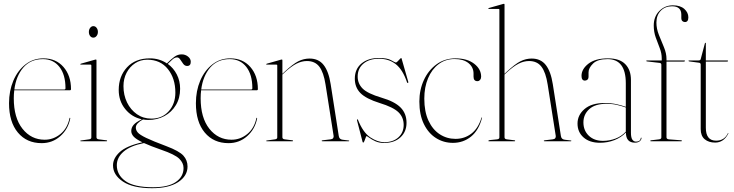

<svg xmlns="http://www.w3.org/2000/svg" viewBox="-20 -743 3863 1010"><path d="M353.5 -274Q353.5 -268 346.5 -268H55Q52.5 -248 52.5 -226Q52.5 -123.5 98.2 -65.8Q144 -8 215 -8Q261 -8 297.8 -38Q334.5 -68 345.5 -120.5Q346.5 -123.5 347.5 -123.5Q350 -123.5 349.5 -119.5Q338.5 -63.5 297.2 -26.8Q256 10 199 10Q120.5 10 74 -45.8Q27.5 -101.5 27.5 -200Q27.5 -265 50.2 -318.5Q73 -372 113.8 -404Q154.5 -436 208.5 -436Q274 -436 313.8 -390.8Q353.5 -345.5 353.5 -274ZM205.5 -432Q140.5 -432 102.5 -387.5Q64.5 -343 55.5 -272H317.5Q324.5 -272 324.5 -279Q324.5 -350.5 292.5 -391.2Q260.5 -432 205.5 -432Z M471 -545Q460.5 -545 454 -553.8Q447.5 -562.5 447.5 -575Q447.5 -588 454.5 -596.8Q461.5 -605.5 471 -605.5Q481.5 -605.5 488.2 -596.5Q495 -587.5 495 -575Q495 -562.5 488 -553.8Q481 -545 471 -545ZM487.5 -426V-21Q487.5 -11.5 499.5 -10L539.5 -5Q543.5 -5 543.5 -2Q543.5 0 540.5 0H404.5Q402.5 0 402.5 -2Q402.5 -3.5 405.5 -4L448.5 -10Q460.5 -11.5 460.5 -20V-399Q460.5 -403 456.5 -403H404.5Q402.5 -403 402.5 -405Q402.5 -406.5 405.5 -408L479.5 -429Q482.5 -430 484.5 -430Q487.5 -430 487.5 -426Z M855.5 26Q923 51.5 944.8 75.8Q966.5 100 966.5 133Q966.5 182.5 917.5 214.8Q868.5 247 780.5 247Q678.5 247 626.5 212Q574.5 177 574.5 127Q574.5 89.5 609.8 57Q645 24.5 729 5.5Q695 -11 682.8 -24.8Q670.5 -38.5 670.5 -54Q670.5 -71.5 682.5 -85.8Q694.5 -100 726 -115.5Q673 -127 638.8 -169.2Q604.5 -211.5 604.5 -270Q604.5 -341.5 648.2 -388.8Q692 -436 768.5 -436Q818.5 -436 858 -409.5L858.5 -410Q879 -430.5 896.8 -443.8Q914.5 -457 935.5 -457Q954.5 -457 969 -445.5Q983.5 -434 983.5 -418Q983.5 -396 964.5 -396Q952 -396 943.8 -407.2Q935.5 -418.5 928.2 -429.8Q921 -441 911.5 -441Q899.5 -441 887.8 -430.8Q876 -420.5 862.5 -407Q892.5 -385.5 910 -351.5Q927.5 -317.5 927.5 -276Q927.5 -227 905.2 -190Q883 -153 845 -132.5Q807 -112 760.5 -112Q746 -112 732 -114.5Q715 -105.5 704.8 -94.8Q694.5 -84 694.5 -72Q694.5 -58 704.8 -46Q715 -34 749.2 -17.5Q783.5 -1 855.5 26ZM754.5 -429Q719 -429 690.8 -410.5Q662.5 -392 646 -360.5Q629.5 -329 629.5 -290Q629.5 -243 648.2 -204.2Q667 -165.5 700.2 -142.2Q733.5 -119 776.5 -119Q833 -119 867.8 -158Q902.5 -197 902.5 -256Q902.5 -330.5 863 -379.8Q823.5 -429 754.5 -429ZM594.5 126Q594.5 177 639.8 209.5Q685 242 785.5 242Q865 242 905.2 214.2Q945.5 186.5 945.5 141Q945.5 114 922.8 91.8Q900 69.5 828.5 45Q771 25 737.5 9.5Q666 23.5 630.2 54.5Q594.5 85.5 594.5 126Z M1336.5 -274Q1336.5 -268 1329.5 -268H1038Q1035.5 -248 1035.5 -226Q1035.5 -123.5 1081.2 -65.8Q1127 -8 1198 -8Q1244 -8 1280.8 -38Q1317.5 -68 1328.5 -120.5Q1329.5 -123.5 1330.5 -123.5Q1333 -123.5 1332.5 -119.5Q1321.5 -63.5 1280.2 -26.8Q1239 10 1182 10Q1103.5 10 1057 -45.8Q1010.5 -101.5 1010.5 -200Q1010.5 -265 1033.2 -318.5Q1056 -372 1096.8 -404Q1137.5 -436 1191.5 -436Q1257 -436 1296.8 -390.8Q1336.5 -345.5 1336.5 -274ZM1188.5 -432Q1123.5 -432 1085.5 -387.5Q1047.5 -343 1038.5 -272H1300.5Q1307.5 -272 1307.5 -279Q1307.5 -350.5 1275.5 -391.2Q1243.5 -432 1188.5 -432Z M1465.5 -426V-354.5L1476.5 -365Q1521 -406.5 1549.5 -420.8Q1578 -435 1608.5 -435Q1656 -435 1682.5 -401.2Q1709 -367.5 1719.5 -300L1762 -28Q1764.5 -10 1782 -8L1814 -4Q1817 -4 1817 -2Q1817 0 1814 0H1676Q1672 0 1672 -2Q1672 -4 1677 -5L1719 -10Q1729 -11 1732.5 -16.5Q1736 -22 1735 -28L1692.5 -298Q1682.5 -362.5 1659.8 -392.2Q1637 -422 1594.5 -422Q1567 -422 1539.5 -408Q1512 -394 1478.5 -363L1465.5 -351V-21Q1465.5 -11.5 1477.5 -10L1517.5 -5Q1521.5 -5 1521.5 -2Q1521.5 0 1518.5 0H1382.5Q1380.5 0 1380.5 -2Q1380.5 -3.5 1383.5 -4L1426.5 -10Q1438.5 -11.5 1438.5 -20V-399Q1438.5 -403 1434.5 -403H1382.5Q1380.5 -403 1380.5 -405Q1380.5 -406.5 1383.5 -408L1457.5 -429Q1460.5 -430 1462.5 -430Q1465.5 -430 1465.5 -426Z M2001.5 5Q2047.5 5 2075.5 -20.2Q2103.5 -45.5 2103.5 -86Q2103.5 -126 2075.8 -152.8Q2048 -179.5 1977.5 -201Q1905.5 -223.5 1876 -253.5Q1846.5 -283.5 1846.5 -329Q1846.5 -380 1881.5 -409Q1916.5 -438 1973.5 -438Q2017 -438 2038 -426Q2059 -414 2062.5 -414Q2065.5 -414 2071.5 -420Q2077.5 -426 2083 -432Q2088.5 -438 2089.5 -438Q2091.5 -438 2092.5 -435L2127.5 -313Q2129 -308.5 2126.5 -307Q2123.5 -305.5 2121.5 -309Q2099 -376 2062.5 -405Q2026 -434 1973.5 -434Q1922.5 -434 1892 -408.5Q1861.5 -383 1861.5 -340Q1861.5 -303.5 1887.5 -277.2Q1913.5 -251 1987.5 -229Q2056 -209 2087.2 -177.5Q2118.5 -146 2118.5 -97Q2118.5 -50 2086.5 -20.5Q2054.5 9 2000.5 9Q1974 9 1954.5 0Q1935 -9 1923 -18Q1911 -27 1907.5 -27Q1906.5 -27 1903.5 -18.5Q1900.5 -10 1897 -1.5Q1893.5 7 1891.5 7Q1888.5 7 1887.5 4L1858.5 -108Q1857 -114 1859.5 -115Q1862.5 -116.5 1862.5 -114Q1889.5 -46 1928 -20.5Q1966.5 5 2001.5 5Z M2511 -339.5Q2511 -329.5 2505.2 -322.8Q2499.5 -316 2491.5 -316Q2471 -316 2471 -340V-356Q2471 -389.5 2444.5 -411Q2418 -432.5 2371 -432.5Q2323 -432.5 2287.2 -405.5Q2251.5 -378.5 2231.8 -331.5Q2212 -284.5 2212 -224Q2212 -155.5 2234 -108.2Q2256 -61 2293.2 -36.8Q2330.5 -12.5 2376 -12.5Q2423.5 -12.5 2459.5 -40Q2495.5 -67.5 2512.5 -123Q2513 -125 2514.5 -125Q2517 -125 2515.5 -122.5Q2498.5 -57.5 2457.8 -24.5Q2417 8.5 2362.5 8.5Q2313.5 8.5 2273.5 -16.8Q2233.5 -42 2209.8 -90.5Q2186 -139 2186 -209Q2186 -270.5 2209.8 -322Q2233.5 -373.5 2276.5 -404.8Q2319.5 -436 2376.5 -436Q2437.5 -436 2474.2 -407.8Q2511 -379.5 2511 -339.5Z M2634 -719V-354.5L2645 -365Q2689.5 -406.5 2718 -420.8Q2746.5 -435 2777 -435Q2824.5 -435 2851 -401.2Q2877.5 -367.5 2888 -300L2930.5 -28Q2933 -10 2950.5 -8L2982.5 -4Q2985.5 -4 2985.5 -2Q2985.5 0 2982.5 0H2844.5Q2840.5 0 2840.5 -2Q2840.5 -4 2845.5 -5L2887.5 -10Q2897.5 -11 2901 -16.5Q2904.5 -22 2903.5 -28L2861 -298Q2851 -362.5 2828.2 -392.2Q2805.5 -422 2763 -422Q2735.5 -422 2708 -408Q2680.5 -394 2647 -363L2634 -351V-21Q2634 -11.5 2646 -10L2686 -5Q2690 -5 2690 -2Q2690 0 2687 0H2551Q2549 0 2549 -2Q2549 -4.5 2556 -6L2595 -10Q2607 -11.5 2607 -20V-692Q2607 -696 2603 -696H2551Q2549 -696 2549 -698Q2549 -700.5 2552 -701L2626 -722Q2629 -723 2631 -723Q2634 -723 2634 -719Z M3018 -93Q3018 -138 3055 -169.5Q3092 -201 3159 -201Q3196 -201 3222.8 -195Q3249.5 -189 3272 -181V-305Q3272 -432 3176 -432Q3123 -432 3099.5 -408.5Q3076 -385 3076 -363V-341Q3076 -329 3070.2 -324Q3064.5 -319 3057 -319Q3039 -319 3039 -344Q3039 -379.5 3075.2 -407.8Q3111.5 -436 3178 -436Q3239.5 -436 3269.2 -405.5Q3299 -375 3299 -323V-45Q3299 -19 3306.5 -8.5Q3314 2 3325.5 2Q3348.5 2 3351 -17Q3351 -19 3353 -19Q3354.5 -19 3354.5 -17Q3354.5 -8 3345.5 -0.2Q3336.5 7.5 3320 7.5Q3272.5 7.5 3272.5 -46Q3248 -20 3212.2 -6Q3176.5 8 3136 8Q3081.5 8 3049.8 -20Q3018 -48 3018 -93ZM3049 -99Q3049 -56.5 3077.2 -29.2Q3105.5 -2 3152 -2Q3185.5 -2 3217.2 -13.8Q3249 -25.5 3272 -50.5V-177.5Q3250 -185.5 3225 -191.2Q3200 -197 3171 -197Q3110.5 -197 3079.8 -169Q3049 -141 3049 -99Z M3486 -21Q3486 -11.5 3498 -10L3563 -5Q3567 -5 3567 -2Q3567 0 3564 0H3403Q3401 0 3401 -2Q3401 -5 3405 -5L3447 -10Q3459 -11.5 3459 -20V-402Q3459 -410.5 3451 -412L3383 -420Q3380 -420 3380 -423Q3380 -425 3382 -425H3461V-436Q3461 -463 3450.5 -489.8Q3440 -516.5 3429.5 -545.8Q3419 -575 3419 -609Q3419 -655.5 3448.2 -685.2Q3477.5 -715 3520 -715Q3558.5 -715 3579.8 -696Q3601 -677 3601 -652Q3601 -627 3583 -627Q3575.5 -627 3569.8 -632Q3564 -637 3564 -649V-666Q3564 -710 3515 -710Q3478.5 -710 3455.8 -686.5Q3433 -663 3433 -624Q3433 -592 3446.2 -559Q3459.5 -526 3472.8 -494.2Q3486 -462.5 3486 -433V-425H3580Q3583 -425 3583 -423Q3583 -419 3577 -419H3486Z M3658 -413 3605 -420Q3602 -421 3602 -423Q3602 -425 3604 -425H3654Q3664.5 -425 3666 -432L3688 -515Q3689.5 -518 3691 -518Q3693 -518 3693 -516V-425H3806Q3810 -425 3810 -422Q3810 -419 3802 -419H3693V-71Q3693 -3 3747 -3Q3790.5 -3 3809 -42Q3810 -43.5 3811 -43Q3812 -42.5 3811 -40Q3787 7 3742 7Q3708 7 3687 -10.5Q3666 -28 3666 -64V-403Q3666 -411.5 3658 -413Z"/></svg>

Font: Fraunces 144pt S000 Thin
Style: Regular
Weight: 100
Version: Version 1.000; ttfautohint (v1.8.3)